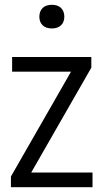

<svg xmlns="http://www.w3.org/2000/svg" viewBox="-20 -780 428 800"><path d="M25.5 0V-44.5L276 -481.5H30.5V-542.5H360.5V-498L110 -61H365.5V0ZM196 -661.5Q171 -661.5 157.5 -674.8Q144 -688 144 -710.5Q144 -733 157.5 -746.5Q171 -760 196 -760Q221 -760 234.5 -746.5Q248 -733 248 -710.5Q248 -688 234.5 -674.8Q221 -661.5 196 -661.5Z"/></svg>

Font: Encode Sans Condensed
Style: Regular
Weight: 400
Width: 3
Designer: Multiple Designers
Foundry: Impallari Type
Version: Version 3.000; ttfautohint (v1.8.3) -l 8 -r 50 -G 200 -x 14 